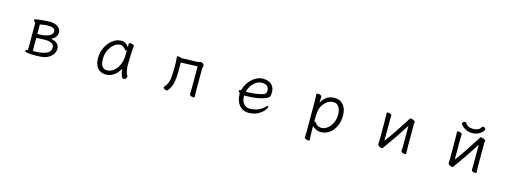

<svg xmlns="http://www.w3.org/2000/svg" viewBox="-9 -1548 7018 2636"><g transform="rotate(15 3500.0 -229.5)"><path d="M285 -12Q285 -19 291.5 -24Q298 -29 309 -29H318V-417Q309 -422 301.5 -433Q294 -444 294 -453Q294 -464 304 -465Q330 -470 400 -477Q470 -484 506 -484Q584 -484 625.5 -451.5Q667 -419 667 -371Q667 -334 642.5 -304Q618 -274 580 -263Q636 -255 670 -226.5Q704 -198 704 -153Q704 -91 657.5 -47Q611 -3 546 8Q504 15 416 15H388Q333 12 309 6.5Q285 1 285 -12ZM600 -367Q600 -399 574 -412.5Q548 -426 492 -426Q455 -426 385 -412V-277Q474 -277 522 -293.5Q570 -310 585 -330Q600 -350 600 -367ZM385 -221V-37L415 -36Q506 -36 571.5 -61.5Q637 -87 637 -151Q637 -194 600.5 -210Q564 -226 515 -227H505Q461 -227 385 -221Z M1695 -193Q1695 -89 1730 -35Q1732 -31 1732 -29Q1732 -17 1718 -2Q1704 13 1688 13Q1667 13 1652.5 -28Q1638 -69 1634 -118Q1598 -50 1546.5 -16Q1495 18 1436 18Q1362 18 1318.5 -32Q1275 -82 1275 -175Q1275 -257 1310.5 -329Q1346 -401 1403.5 -443.5Q1461 -486 1522 -486Q1599 -486 1632 -420V-475Q1632 -485 1653 -485Q1672 -485 1690 -477.5Q1708 -470 1708 -459V-457Q1702 -419 1698.5 -331.5Q1695 -244 1695 -193ZM1614 -371Q1610 -371 1607 -375Q1591 -402 1568.5 -415Q1546 -428 1522 -428Q1481 -428 1439 -395Q1397 -362 1370 -305Q1343 -248 1343 -180Q1343 -108 1367.5 -75Q1392 -42 1435 -42Q1483 -42 1526.5 -74Q1570 -106 1598 -162.5Q1626 -219 1629 -291Q1630 -301 1630 -335L1631 -380Q1622 -371 1614 -371Z M2389 -408V-291Q2389 -180 2372.5 -112Q2356 -44 2313 7Q2309 12 2298 12Q2282 12 2266 2.5Q2250 -7 2250 -19Q2250 -23 2255 -30Q2297 -76 2310 -132Q2323 -188 2323 -281V-387Q2323 -418 2319 -448L2317 -469Q2317 -474 2319 -478Q2322 -482 2331 -482Q2343 -482 2360.5 -477Q2378 -472 2385 -469L2587 -475Q2610 -476 2635 -482Q2653 -486 2657 -486Q2672 -486 2688 -471Q2704 -456 2704 -442Q2704 -437 2698.5 -424Q2693 -411 2693 -402V-107L2694 -69L2696 -1Q2696 9 2677 9Q2659 9 2641.5 1Q2624 -7 2624 -19L2626 -107V-417Z M3463 -41Q3594 -41 3674 -125Q3686 -140 3697 -140Q3701 -140 3704 -136.5Q3707 -133 3707 -128Q3707 -112 3677.5 -76Q3648 -40 3593 -11Q3538 18 3463 18Q3411 18 3370 -8Q3329 -34 3305 -82.5Q3281 -131 3281 -195V-209Q3272 -216 3265.5 -225Q3259 -234 3259 -241Q3259 -247 3264 -250.5Q3269 -254 3278 -254L3288 -255Q3297 -305 3333 -359Q3369 -413 3423 -449.5Q3477 -486 3538 -486Q3624 -486 3664 -443.5Q3704 -401 3704 -340Q3704 -302 3698.5 -284Q3693 -266 3673 -253.5Q3653 -241 3608 -227Q3510 -196 3359 -196H3346V-186Q3346 -121 3379 -81Q3412 -41 3463 -41ZM3581 -278Q3616 -288 3627 -301Q3638 -314 3638 -341Q3638 -385 3613 -406.5Q3588 -428 3537 -428Q3491 -428 3452 -400Q3413 -372 3387.5 -331Q3362 -290 3354 -252H3374Q3486 -252 3581 -278Z M4300 -472Q4300 -482 4319 -482Q4338 -482 4356 -474Q4374 -466 4374 -454L4372 -402L4370 -369Q4408 -433 4453.5 -459.5Q4499 -486 4558 -486Q4635 -486 4682 -431.5Q4729 -377 4729 -278Q4729 -195 4697.5 -127.5Q4666 -60 4611.5 -21.5Q4557 17 4490 17Q4456 17 4420.5 0.5Q4385 -16 4369 -38V56Q4369 61 4372 124Q4374 154 4374 162Q4374 172 4354 172Q4336 172 4318.5 164Q4301 156 4301 144Q4301 128 4302 116L4303 55V-368Q4303 -403 4300 -472ZM4375 -103Q4386 -103 4396 -87Q4414 -61 4436.5 -51Q4459 -41 4487 -41Q4525 -41 4565.5 -69.5Q4606 -98 4633.5 -151.5Q4661 -205 4661 -276Q4661 -349 4630.5 -387.5Q4600 -426 4558 -426Q4494 -426 4443 -377.5Q4392 -329 4376 -253Q4368 -215 4368 -101Q4372 -103 4375 -103Z M5394 -25Q5389 -19 5382.5 -8.5Q5376 2 5370 7.5Q5364 13 5356 13Q5336 13 5317 -1Q5298 -15 5298 -29V-31Q5301 -67 5301 -86V-364L5300 -413L5298 -471Q5298 -481 5317 -481Q5335 -481 5352 -473Q5369 -465 5369 -453Q5369 -432 5368 -417L5367 -364V-94Q5463 -219 5613 -456Q5615 -460 5619 -467.5Q5623 -475 5628 -479Q5633 -483 5641 -483Q5657 -483 5680 -472.5Q5703 -462 5703 -452Q5703 -446 5701 -435.5Q5699 -425 5699 -415V-106L5700 -68L5702 0Q5702 10 5683 10Q5665 10 5648 2Q5631 -6 5631 -18L5633 -106V-377Q5502 -171 5394 -25Z M6500 -508Q6450 -508 6412.5 -527Q6375 -546 6354.5 -569Q6334 -592 6334 -601Q6334 -612 6346.5 -621.5Q6359 -631 6372 -631Q6384 -631 6390 -621Q6420 -567 6500 -567Q6540 -567 6566.5 -579Q6593 -591 6610 -621Q6616 -631 6628 -631Q6641 -631 6653 -621.5Q6665 -612 6665 -600Q6665 -591 6645.5 -568.5Q6626 -546 6589 -527Q6552 -508 6500 -508ZM6394 -25Q6389 -19 6382.5 -8.5Q6376 2 6370 7.5Q6364 13 6356 13Q6336 13 6317 -1Q6298 -15 6298 -29V-31Q6301 -67 6301 -86V-364L6300 -413L6298 -471Q6298 -481 6317 -481Q6335 -481 6352 -473Q6369 -465 6369 -453Q6369 -432 6368 -417L6367 -364V-94Q6463 -219 6613 -456Q6615 -460 6619 -467.5Q6623 -475 6628 -479Q6633 -483 6641 -483Q6657 -483 6680 -472.5Q6703 -462 6703 -452Q6703 -446 6701 -435.5Q6699 -425 6699 -415V-106L6700 -68L6702 0Q6702 10 6683 10Q6665 10 6648 2Q6631 -6 6631 -18L6633 -106V-377Q6502 -171 6394 -25Z"/></g></svg>

Font: Fusion Kai T
Style: Regular
Weight: 400
Designer: Fontworks Inc.
Version: Version 24.134;May 13, 2024